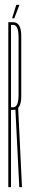

<svg xmlns="http://www.w3.org/2000/svg" viewBox="-20 -766 126 786"><path d="M14 0V-675H34Q67 -675 67 -618.5Q67 -562 67 -495Q67 -428 67 -372Q67 -316 34 -316H25V0ZM59 0 43 -319 54 -330 70 0ZM25 -327H34Q56 -327 56 -377.5Q56 -428 56 -495Q56 -562 56 -613Q56 -664 34 -664H25ZM29.5 -691 46.5 -746H59.5L38.5 -691Z"/></svg>

Font: Anybody UltraCondensed Thin
Style: Regular
Weight: 100
Width: 1
Designer: Tyler Finck
Foundry: Etcetera Type Company
Version: Version 1.110